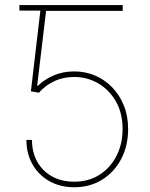

<svg xmlns="http://www.w3.org/2000/svg" viewBox="-20 -748 606 777"><path d="M168 -727.5V-705.1H58.6V-727.5ZM280.3 9.8Q223.6 9.8 179.9 -14.9Q136.2 -39.6 111.6 -82.8Q86.9 -126 86.9 -181.6H109.4Q109.4 -132.3 130.6 -94Q151.9 -55.7 190.4 -34.2Q229 -12.7 280.3 -12.7Q338.9 -12.7 382.8 -40.8Q426.8 -68.8 451.4 -117.2Q476.1 -165.5 476.1 -225.6Q476.1 -290 449.2 -337.2Q422.4 -384.3 377.9 -410.4Q333.5 -436.5 280.3 -436.5Q235.4 -436.5 198.7 -418.9Q162.1 -401.4 137.7 -373L105 -378.4L146 -727.5H476.6V-704.1H166.5L130.4 -400.9H133.3Q160.2 -426.8 197.3 -442.9Q234.4 -459 280.3 -459Q325.2 -459 364.5 -442.4Q403.8 -425.8 433.8 -394.8Q463.9 -363.8 481.2 -321Q498.5 -278.3 498.5 -225.6Q498.5 -158.2 470.7 -105Q442.9 -51.8 393.6 -21Q344.2 9.8 280.3 9.8Z"/></svg>

Font: Inter 16pt Thin
Style: Regular
Weight: 250
Version: Version 4.001;git-66647c0bb